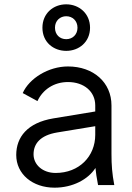

<svg xmlns="http://www.w3.org/2000/svg" viewBox="-20 -855 612 887"><path d="M232 12C316 12 387 -26 421 -79C423 -59 426 -35 433 0H508C498 -53 495 -91 495 -145V-368C495 -474 412 -548 294 -548C204 -548 115 -493 85 -425L153 -388C177 -440 228 -476 294 -476C368 -476 420 -432 420 -368V-340L226 -308C107 -288 55 -222 55 -139C55 -51 130 12 232 12ZM135 -142C135 -191 166 -230 244 -243L420 -272V-232C420 -133 346 -56 237 -56C177 -56 135 -94 135 -142ZM176 -727C176 -660 227 -620 286 -620C345 -620 396 -661 396 -727C396 -793 345 -835 286 -835C226 -835 176 -793 176 -727ZM234 -727C234 -760 258 -780 286 -780C315 -780 338 -759 338 -727C338 -695 315 -674 286 -674C256 -674 234 -695 234 -727Z"/></svg>

Font: Mluvka
Style: Regular
Weight: 400
Designer: Modified by Jiří Krblich, Original typeface by Gumpita Rahayu
Foundry: Gumpita Rahayu & Jiří Krblich
Version: Version 2.000;Glyphs 3.1.1 (3134)